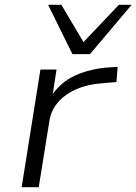

<svg xmlns="http://www.w3.org/2000/svg" viewBox="-20 -778 567 798"><path d="M70 0 148 -489H215L197 -372H189Q228 -435 292 -464Q356 -493 435 -498L469 -500L464 -437L405 -432Q345 -428 298 -407.5Q251 -387 222 -354Q193 -321 186 -279L141 0ZM281 -553 180 -758H235L327 -603L474 -758H527L354 -553Z"/></svg>

Font: Nunito Sans 10pt Expanded Light
Style: Italic
Weight: 300
Width: 7
Italic angle: -9°
Designer: Vernon Adams
Foundry: Vernon Adams
Version: Version 3.101;gftools[0.9.27]